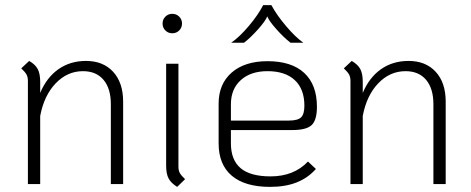

<svg xmlns="http://www.w3.org/2000/svg" viewBox="-20 -719 1840 750"><path d="M461 -322V0H413V-312Q413 -373 384.5 -407Q356 -441 304 -441Q243 -441 197.5 -393.5Q152 -346 137 -266V0H89V-403Q89 -418 83.5 -428Q78 -438 63 -452L94 -481Q118 -467 127.5 -449Q137 -431 137 -399V-356Q162 -416 208 -448.5Q254 -481 316 -481Q383 -481 422 -438.5Q461 -396 461 -322Z M615 -627Q615 -643 626 -654Q637 -665 653 -665Q669 -665 680 -654Q691 -643 691 -627Q691 -611 680 -600Q669 -589 653 -589Q637 -589 626 -600Q615 -611 615 -627ZM629 -72V-470H677V-68Q677 -53 682.5 -43Q688 -33 703 -19L672 11Q648 -4 638.5 -22Q629 -40 629 -72Z M1183 -88 1214 -59Q1183 -24 1139 -6.5Q1095 11 1035 11Q937 11 885.5 -32.5Q834 -76 834 -159V-314Q834 -391 885 -435.5Q936 -480 1025 -480Q1119 -480 1168.5 -434Q1218 -388 1218 -302Q1218 -250 1197.5 -230.5Q1177 -211 1122 -211H882V-159Q882 -94 920 -62Q958 -30 1037 -30Q1128 -30 1183 -88ZM882 -312V-248H1108Q1143 -248 1156 -260.5Q1169 -273 1169 -306Q1169 -371 1131.5 -406Q1094 -441 1025 -441Q959 -441 920.5 -406Q882 -371 882 -312ZM1008 -699H1040Q1061 -660 1097.5 -617Q1134 -574 1165 -552H1115Q1089 -572 1060 -604.5Q1031 -637 1024 -655Q1017 -637 988 -604.5Q959 -572 933 -552H883Q915 -574 951.5 -617Q988 -660 1008 -699Z M1721 -322V0H1673V-312Q1673 -373 1644.5 -407Q1616 -441 1564 -441Q1503 -441 1457.5 -393.5Q1412 -346 1397 -266V0H1349V-403Q1349 -418 1343.5 -428Q1338 -438 1323 -452L1354 -481Q1378 -467 1387.5 -449Q1397 -431 1397 -399V-356Q1422 -416 1468 -448.5Q1514 -481 1576 -481Q1643 -481 1682 -438.5Q1721 -396 1721 -322Z"/></svg>

Font: KoHo Light
Style: Regular
Weight: 300
Version: Version 1.000; ttfautohint (v1.6)